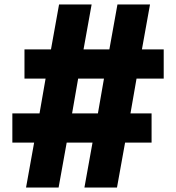

<svg xmlns="http://www.w3.org/2000/svg" viewBox="-20 -745 784 855"><path d="M588 -395 561 -240H655V-110H537L501 90H356L392 -110H277L241 90H96L132 -110H35V-240H156L183 -395H89V-525H207L243 -725H388L352 -525H467L503 -725H648L612 -525H709V-395ZM443 -395H328L301 -240H416Z"/></svg>

Font: Gmarket Sans TTF Bold
Style: Regular
Weight: 700
Designer: Creative Director : Sungho Lee; Art Director : Kiwoong Choi; Project Manager : Sori Yang, Jongwook Yoon; Font Designer :
Foundry: Sandoll Inc.
Version: Version 1.000;hotconv 1.0.109;makeotfexe 2.5.65596